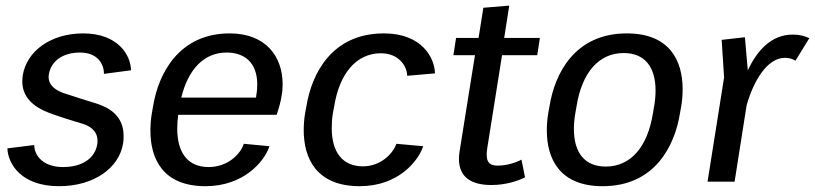

<svg xmlns="http://www.w3.org/2000/svg" viewBox="-20 -632 2836 668"><path d="M5.8 -115.8C7.5 -61.7 54.2 15.8 185 15.8C309.2 15.8 395 -49.2 408.3 -133.3C410 -142.5 410 -150.8 410 -159.2C410 -227.5 362.5 -256.7 315.8 -271.7C286.7 -280.8 235 -296.7 200.8 -308.3C177.5 -316.7 149.2 -332.5 149.2 -364.2C149.2 -366.7 149.2 -370 150 -373.3C157.5 -420 199.2 -449.2 258.3 -449.2C317.5 -449.2 341.7 -411.7 341.7 -375L435.8 -387.5C435 -440 390.8 -515.8 269.2 -515.8C155.8 -515.8 72.5 -453.3 59.2 -370C58.3 -362.5 57.5 -355.8 57.5 -349.2C57.5 -285.8 108.3 -255.8 149.2 -240C183.3 -226.7 233.3 -211.7 269.2 -200.8C290 -194.2 319.2 -178.3 319.2 -142.5C319.2 -138.3 319.2 -134.2 318.3 -130C310.8 -82.5 267.5 -50.8 199.2 -50.8C130 -50.8 99.2 -90.8 99.2 -127.5Z M508.3 -238.3C505 -218.3 503.3 -197.5 503.3 -177.5C503.3 -79.2 546.7 15.8 695 15.8C826.7 15.8 900 -69.2 917.5 -123.3L828.3 -131.7C816.7 -95.8 772.5 -50.8 705.8 -50.8C633.3 -50.8 596.7 -100.8 596.7 -184.2C596.7 -199.2 597.5 -215 600 -232.5H942.5C950 -255 956.7 -277.5 960 -300C962.5 -313.3 963.3 -325.8 963.3 -339.2C963.3 -434.2 905.8 -515.8 779.2 -515.8C603.3 -515.8 530.8 -376.7 512.5 -261.7ZM610.8 -292.5C634.2 -390 689.2 -449.2 768.3 -449.2C831.7 -449.2 875 -413.3 875 -338.3C875 -326.7 874.2 -314.2 871.7 -300.8C871.7 -298.3 870.8 -295 870.8 -292.5Z M1041.7 -239.2C1038.3 -220 1036.7 -199.2 1036.7 -179.2C1036.7 -80.8 1080.8 15.8 1231.7 15.8C1365 15.8 1435 -70.8 1452.5 -123.3L1359.2 -131.7C1346.7 -96.7 1304.2 -53.3 1242.5 -53.3C1172.5 -53.3 1134.2 -101.7 1134.2 -185.8C1134.2 -202.5 1135 -220 1138.3 -239.2L1142.5 -260.8C1160.8 -377.5 1220.8 -446.7 1305 -446.7C1366.7 -446.7 1395.8 -403.3 1396.7 -368.3L1493.3 -376.7C1492.5 -429.2 1449.2 -515.8 1315.8 -515.8C1134.2 -515.8 1064.2 -375.8 1045.8 -260.8Z M1557.5 -440H1632.5L1579.2 -106.7C1577.5 -96.7 1576.7 -87.5 1576.7 -79.2C1576.7 -14.2 1621.7 11.7 1689.2 11.7C1739.2 11.7 1780 -1.7 1806.7 -15L1794.2 -76.7C1780 -68.3 1745.8 -55.8 1711.7 -55.8C1686.7 -55.8 1673.3 -64.2 1673.3 -94.2C1673.3 -101.7 1674.2 -110 1675.8 -120L1726.7 -440H1849.2L1858.3 -500H1734.2L1751.7 -612.5L1661.7 -605L1645 -500H1566.7Z M1887.5 -238.3C1884.2 -219.2 1882.5 -198.3 1882.5 -178.3C1882.5 -80 1926.7 15.8 2076.7 15.8C2257.5 15.8 2327.5 -123.3 2345.8 -238.3L2350 -261.7C2353.3 -280.8 2355 -301.7 2355 -321.7C2355 -420 2310.8 -515.8 2160.8 -515.8C1980 -515.8 1910 -376.7 1891.7 -261.7ZM2087.5 -52.5C2015 -52.5 1976.7 -100 1976.7 -183.3C1976.7 -200 1978.3 -219.2 1981.7 -238.3L1985.8 -261.7C2004.2 -378.3 2062.5 -447.5 2150 -447.5C2222.5 -447.5 2260.8 -400 2260.8 -316.7C2260.8 -300 2259.2 -280.8 2255.8 -261.7L2251.7 -238.3C2233.3 -121.7 2175 -52.5 2087.5 -52.5Z M2490.8 -493.3 2499.2 -362.5 2441.7 0H2535.8L2577.5 -265C2600.8 -348.3 2648.3 -430.8 2710.8 -430.8C2726.7 -430.8 2737.5 -426.7 2747.5 -420.8L2795.8 -499.2C2780 -506.7 2761.7 -511.7 2738.3 -511.7C2660.8 -511.7 2612.5 -452.5 2581.7 -387.5L2571.7 -502.5Z"/></svg>

Font: Boon Medium
Style: Italic
Weight: 500
Italic angle: -9°
Designer: Sungsit Sawaiwan
Foundry: FontUni
Version: Version 3.0